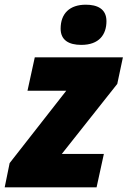

<svg xmlns="http://www.w3.org/2000/svg" viewBox="-48 -797 543 817"><path d="M298 -606C374 -606 405 -650 405 -707C405 -760 365 -777 317 -777C249 -777 210 -740 210 -675C210 -626 245 -606 298 -606ZM-28 0H363L394 -142H215L451 -440L475 -553H100L69 -411H234L-7 -103Z"/></svg>

Font: Noto Sans SemiCondensed Black
Style: Italic
Weight: 900
Width: 4
Italic angle: -12°
Designer: Monotype Design Team
Foundry: Monotype Imaging Inc.
Version: Version 2.013